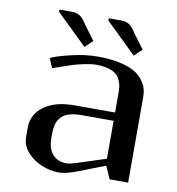

<svg xmlns="http://www.w3.org/2000/svg" viewBox="-87 -871 883 959"><g transform="rotate(10 354.0 -391.0)"><path d="M387.2 -780.3Q387.2 -780.3 387.2 -791.5H452.1Q475.6 -791.5 492.2 -780.3Q508.8 -769 525.9 -740.7L581.1 -666.5L542.5 -629.4ZM137.2 -780.3V-791.5H202.1Q225.6 -791.5 242.2 -780.3Q258.8 -769 275.9 -740.7L331.1 -666.5L292.5 -629.4ZM366.7 -552.2Q343.3 -552.2 306.6 -544.7Q270 -537.1 249 -530.3L151.9 -497.1L131.3 -544.9Q162.1 -560.1 233.6 -576.9Q305.2 -593.8 366.7 -593.8Q430.7 -593.8 479 -583Q527.3 -572.3 554.4 -556.2Q581.5 -540 598.1 -517.3Q614.7 -494.6 619.9 -474.9Q625 -455.1 625 -433.1V0H531.2L502.9 -64.5L372.1 -13.7Q311 10.3 275.9 10.3Q230 10.3 185.8 -8.3Q141.6 -26.9 112.5 -60.8Q83.5 -94.7 83.5 -134.3V-183.1Q83.5 -252.4 140.9 -293Q198.2 -333.5 291.5 -333.5H500V-431.2Q500 -451.7 497.8 -467Q495.6 -482.4 487.5 -499.3Q479.5 -516.1 465.6 -527.1Q451.7 -538.1 426.5 -545.2Q401.4 -552.2 366.7 -552.2ZM500 -291.5H333.5Q308.6 -291.5 288.8 -287.1Q269 -282.7 256.1 -276.1Q243.2 -269.5 233.9 -258.5Q224.6 -247.6 219.7 -237.5Q214.8 -227.5 212.2 -212.4Q209.5 -197.3 209 -186.8Q208.5 -176.3 208.5 -160.6V-154.3Q208.5 -99.1 234.1 -70.3Q259.8 -41.5 304.2 -41.5Q321.8 -41.5 352.1 -51.3L500 -99.1Z"/></g></svg>

Font: Resagnicto
Style: Bold
Weight: 700
Version: Version 0.9991